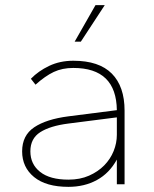

<svg xmlns="http://www.w3.org/2000/svg" viewBox="-20 -716 600 746"><path d="M246 10Q159 10 112.5 -28Q66 -66 66 -128Q66 -190 113 -221.5Q160 -253 246 -264L434 -288Q432 -452 265 -452Q222 -452 189 -436.5Q156 -421 118 -387L100 -410Q129 -440 171 -460Q213 -480 265 -480Q365 -480 414.5 -430Q464 -380 464 -286V0H434V-96Q405 -43 356.5 -16.5Q308 10 246 10ZM246 -18Q291 -18 326 -33.5Q361 -49 385 -73.5Q409 -98 421.5 -129Q434 -160 434 -192V-260L246 -236Q175 -227 136.5 -202.5Q98 -178 98 -128Q98 -78 136 -48Q174 -18 246 -18ZM270 -554 351 -696H387L294 -554Z"/></svg>

Font: Celebes Thin
Style: Regular
Weight: 250
Designer: Anugrah Pasau
Foundry: Lafontype
Version: Version 1.000; ttfautohint (v1.8.4)